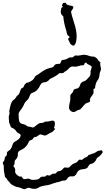

<svg xmlns="http://www.w3.org/2000/svg" viewBox="-50 -1316 813 1390"><path d="M693.4 -217.8Q694.3 -214.8 690.9 -209Q687.5 -203.1 682.1 -197.3Q676.8 -191.4 671.9 -186.5Q667 -181.6 664.1 -180.7Q659.2 -178.7 655.3 -175.3Q651.4 -171.9 649.4 -167Q638.7 -135.7 605.5 -127.9Q599.6 -127 596.7 -123Q593.8 -119.1 590.8 -114.3Q587.9 -109.4 585 -105Q582 -100.6 577.1 -97.7Q563.5 -90.8 546.4 -90.3Q529.3 -89.8 517.6 -79.1Q508.8 -71.3 504.4 -60.1Q500 -48.8 490.2 -43Q480.5 -37.1 468.8 -39.1Q457 -41 447.3 -34.2Q443.4 -32.2 439.5 -27.3Q435.5 -22.5 433.6 -17.6Q430.7 -13.7 425.3 -11.2Q419.9 -8.8 415 -8.8Q403.3 -9.8 392.6 -4.9Q381.8 0 371.1 2L358.4 3.9L357.4 5.9Q341.8 8.8 327.6 14.6Q313.5 20.5 298.8 23.4Q286.1 25.4 274.4 27.3Q262.7 29.3 249 33.2Q238.3 36.1 227.5 43Q216.8 49.8 205.1 50.8Q194.3 51.8 183.1 49.8Q171.9 47.9 161.1 43.9Q156.2 42 151.4 43.9Q146.5 45.9 141.6 48.3Q136.7 50.8 131.3 52.7Q126 54.7 120.1 52.7Q111.3 49.8 100.6 44.9Q95.7 43 89.8 41Q84 39.1 79.1 39.1Q75.2 39.1 66.9 36.1Q58.6 33.2 49.8 28.8Q41 24.4 33.7 19.5Q26.4 14.6 24.4 10.7Q18.6 2 11.2 -4.4Q3.9 -10.7 -1 -21.5Q-2 -23.4 -5.4 -27.3Q-8.8 -31.2 -10.7 -31.2Q-12.7 -31.2 -13.7 -35.2Q-14.6 -39.1 -15.6 -44.4Q-16.6 -49.8 -17.1 -54.2Q-17.6 -58.6 -17.6 -58.6Q-19.5 -66.4 -21 -75.7Q-22.5 -85 -22.5 -92.8Q-22.5 -104.5 -22.5 -112.3Q-22.5 -120.1 -28.3 -129.9Q-31.2 -133.8 -29.3 -138.7Q-27.3 -143.6 -24.4 -147.5Q-19.5 -152.3 -18.1 -157.2Q-16.6 -162.1 -16.1 -167Q-15.6 -171.9 -14.6 -176.3Q-13.7 -180.7 -7.8 -184.6Q-2.9 -188.5 -1 -194.8Q1 -201.2 0 -206.1Q0 -216.8 10.7 -223.1Q21.5 -229.5 27.3 -237.3Q33.2 -245.1 36.6 -255.9Q40 -266.6 43.9 -276.4Q46.9 -283.2 55.2 -288.6Q63.5 -293.9 72.3 -299.3Q81.1 -304.7 88.9 -312.5Q96.7 -320.3 99.6 -333Q100.6 -335 98.6 -339.4Q96.7 -343.8 93.8 -345.7Q90.8 -347.7 86.9 -350.1Q83 -352.5 80.1 -353.5Q71.3 -358.4 66.9 -366.7Q62.5 -375 54.7 -380.9Q46.9 -386.7 37.1 -390.6Q27.3 -394.5 25.4 -405.3Q23.4 -412.1 19.5 -420.4Q15.6 -428.7 15.6 -433.6Q15.6 -441.4 14.6 -447.8Q13.7 -454.1 13.7 -460.9Q11.7 -473.6 16.6 -484.4Q21.5 -495.1 16.6 -508.8Q19.5 -523.4 23.9 -544.9Q28.3 -566.4 36.1 -579.1Q38.1 -583 42.5 -587.9Q46.9 -592.8 50.8 -594.7Q60.5 -600.6 65.4 -611.3Q70.3 -620.1 78.1 -626Q85.9 -630.9 91.3 -643.1Q96.7 -655.3 98.6 -664.1Q101.6 -675.8 112.3 -679.7Q118.2 -681.6 120.6 -686.5Q123 -691.4 125 -695.8Q127 -700.2 128.9 -704.1Q130.9 -708 133.8 -709Q139.6 -710.9 138.7 -714.8Q142.6 -717.8 150.4 -717.8Q154.3 -717.8 164.1 -723.1Q173.8 -728.5 178.7 -731.4L186.5 -737.3Q195.3 -744.1 199.2 -753.9Q203.1 -763.7 212.9 -769.5Q222.7 -775.4 231.4 -780.8Q240.2 -786.1 248 -793Q252.9 -796.9 257.8 -799.8Q262.7 -802.7 267.6 -805.7Q282.2 -815.4 297.9 -819.8Q313.5 -824.2 330.1 -829.1Q336.9 -831.1 342.3 -840.8Q347.7 -850.6 361.3 -852.5Q366.2 -853.5 370.1 -853.5Q374 -853.5 378.9 -853.5Q382.8 -853.5 385.7 -856.9Q388.7 -860.4 390.1 -864.7Q391.6 -869.1 393.1 -873.5Q394.5 -877.9 396.5 -878.9Q397.5 -879.9 397.9 -879.9Q398.4 -879.9 399.4 -880.9Q414.1 -883.8 423.3 -885.3Q432.6 -886.7 446.3 -896.5Q456.1 -902.3 465.8 -900.4Q475.6 -898.4 485.4 -908.2Q494.1 -917 502.9 -914.1Q510.7 -912.1 528.3 -915Q545.9 -918 554.7 -919.9Q562.5 -918 569.8 -918Q577.1 -918 585 -915Q601.6 -908.2 613.3 -907.2Q618.2 -906.2 623.5 -906.2Q628.9 -906.2 633.8 -905.3Q639.6 -900.4 643.1 -898.9Q646.5 -897.5 648.9 -895.5Q651.4 -893.6 653.8 -890.6Q656.2 -887.7 660.2 -880.9Q661.1 -878.9 664.6 -875.5Q668 -872.1 671.9 -868.7Q675.8 -865.2 677.7 -862.3Q679.7 -859.4 676.8 -859.4Q674.8 -858.4 675.3 -853Q675.8 -847.7 676.8 -841.3Q677.7 -835 679.2 -829.6Q680.7 -824.2 680.7 -822.3Q681.6 -817.4 680.2 -810.5Q678.7 -803.7 676.8 -799.8Q670.9 -788.1 670.4 -775.4Q669.9 -762.7 665 -750Q663.1 -743.2 657.7 -736.3Q652.3 -729.5 649.4 -722.7Q644.5 -714.8 643.1 -706.1Q641.6 -697.3 638.7 -688.5Q637.7 -685.5 638.7 -681.2Q639.6 -676.8 637.7 -676.8Q634.8 -674.8 632.3 -674.3Q629.9 -673.8 627.9 -671.9Q626 -669.9 627 -657.7Q627.9 -645.5 626 -638.7Q623 -631.8 618.2 -626Q613.3 -620.1 608.9 -614.3Q604.5 -608.4 602.1 -601.6Q599.6 -594.7 602.5 -586.9Q603.5 -583 600.6 -580.1Q597.7 -577.1 592.8 -575.2Q587.9 -573.2 583 -571.8Q578.1 -570.3 575.2 -569.3Q571.3 -567.4 565.9 -562.5Q560.5 -557.6 555.2 -551.3Q549.8 -544.9 544.9 -539.1Q540 -533.2 537.1 -530.3Q531.2 -522.5 521 -520.5Q510.7 -518.6 502.9 -512.7Q495.1 -506.8 485.4 -504.9Q480.5 -503.9 475.1 -505.9Q469.7 -507.8 464.8 -510.7Q457 -516.6 453.1 -523.4Q450.2 -527.3 449.7 -535.2Q449.2 -543 450.7 -551.8Q452.1 -560.5 453.6 -568.4Q455.1 -576.2 457 -581.1Q459 -588.9 459 -601.6Q459 -614.3 459 -622.1Q459 -627 461.9 -630.9Q464.8 -634.8 468.8 -639.2Q472.7 -643.6 476.6 -648.4Q480.5 -653.3 481.4 -661.1Q482.4 -666 487.3 -668.9Q492.2 -671.9 497.1 -672.9Q502.9 -673.8 508.8 -675.3Q514.6 -676.8 519.5 -681.6Q527.3 -689.5 529.3 -699.7Q531.2 -710 540 -717.8Q547.9 -725.6 558.1 -728Q568.4 -730.5 576.2 -738.3Q586.9 -749 596.7 -760.3Q606.4 -771.5 605.5 -788.1Q605.5 -793 605.5 -797.9Q605.5 -802.7 607.4 -807.6Q607.4 -808.6 609.4 -813.5Q611.3 -818.4 612.8 -823.7Q614.3 -829.1 613.8 -833Q613.3 -836.9 610.4 -836.9Q602.5 -844.7 592.3 -848.1Q582 -851.6 577.1 -858.4Q575.2 -861.3 570.3 -863.3Q562.5 -859.4 562 -855Q561.5 -850.6 556.6 -845.7Q551.8 -840.8 545.9 -842.8Q541 -844.7 528.8 -840.8Q516.6 -836.9 508.8 -835Q501 -833 495.1 -833.5Q489.3 -834 482.9 -834.5Q476.6 -835 469.7 -834Q462.9 -833 455.1 -827.1Q448.2 -821.3 442.4 -814.5Q436.5 -806.6 427.7 -802.2Q418.9 -797.9 412.1 -791Q408.2 -787.1 403.3 -786.6Q398.4 -786.1 393.6 -786.6Q388.7 -787.1 383.3 -786.6Q377.9 -786.1 374 -781.2Q371.1 -778.3 364.3 -773.4Q357.4 -768.6 349.6 -764.2Q341.8 -759.8 334 -755.4Q326.2 -751 322.3 -750Q311.5 -746.1 304.7 -737.3Q297.9 -728.5 292 -726.6Q286.1 -724.6 284.2 -722.7Q281.2 -720.7 270.5 -720.2Q259.8 -719.7 252 -713.9Q249 -711.9 246.1 -707Q243.2 -702.1 241.2 -699.2Q233.4 -680.7 219.2 -665.5Q205.1 -650.4 185.5 -644.5Q177.7 -642.6 173.3 -637.2Q168.9 -631.8 166 -624.5Q163.1 -617.2 160.2 -609.9Q157.2 -602.5 152.3 -596.7L138.7 -583Q130.9 -575.2 127.4 -567.4Q124 -559.6 119.1 -549.8Q114.3 -540 108.9 -532.2Q103.5 -524.4 96.7 -515.6Q92.8 -511.7 90.3 -506.8Q87.9 -502 85.9 -497.1Q84 -492.2 84.5 -487.3Q85 -482.4 85 -476.6Q85 -452.1 89.8 -436.5Q94.7 -420.9 123 -416Q133.8 -414.1 142.1 -406.2Q150.4 -398.4 162.1 -398.4Q172.9 -398.4 182.6 -393.6Q186.5 -392.6 192.4 -394Q198.2 -395.5 201.2 -399.4Q208 -406.2 215.8 -411.1Q223.6 -416 231.4 -421.9Q238.3 -426.8 249 -425.8Q259.8 -424.8 269.5 -431.6Q277.3 -437.5 285.2 -435.5Q298.8 -435.5 312 -439.5Q325.2 -443.4 334 -442.4Q342.8 -440.4 345.2 -434.1Q347.7 -427.7 347.7 -419.9Q347.7 -412.1 345.2 -403.8Q342.8 -395.5 340.8 -389.6Q339.8 -387.7 342.3 -386.7Q344.7 -385.7 346.7 -385.7Q347.7 -385.7 349.1 -384.8Q350.6 -383.8 348.6 -382.8Q348.6 -380.9 347.7 -380.4Q346.7 -379.9 345.7 -377.9Q337.9 -368.2 333 -364.3Q328.1 -360.4 323.2 -357.9Q318.4 -355.5 313 -353.5Q307.6 -351.6 299.8 -345.7Q294.9 -342.8 290.5 -340.3Q286.1 -337.9 281.2 -335.9Q275.4 -334 270 -335.4Q264.6 -336.9 258.8 -338.9Q252.9 -340.8 247.6 -342.3Q242.2 -343.8 237.3 -341.8Q234.4 -340.8 229.5 -336.9Q224.6 -333 222.7 -331.1Q211.9 -324.2 204.1 -324.2Q199.2 -324.2 194.8 -320.3Q190.4 -316.4 188.5 -311.5Q185.5 -306.6 181.2 -304.7Q176.8 -302.7 172.4 -301.3Q168 -299.8 164.1 -296.9Q160.2 -293.9 157.2 -287.1Q152.3 -273.4 142.1 -260.7Q131.8 -248 120.1 -240.2Q112.3 -235.4 100.1 -229.5Q87.9 -223.6 83 -216.8Q78.1 -209 79.1 -197.3Q80.1 -185.5 74.2 -174.8Q70.3 -167 61.5 -158.2Q56.6 -153.3 56.2 -148.9Q55.7 -144.5 55.7 -139.6Q55.7 -134.8 55.2 -129.9Q54.7 -125 49.8 -120.1Q44.9 -114.3 50.3 -108.4Q55.7 -102.5 58.6 -95.7Q61.5 -85.9 59.6 -74.2Q58.6 -69.3 62.5 -62.5Q66.4 -55.7 72.8 -49.8Q79.1 -43.9 85.9 -40Q92.8 -36.1 98.6 -38.1Q103.5 -40 106.9 -36.1Q110.4 -32.2 112.3 -29.3Q118.2 -18.6 127.4 -19Q136.7 -19.5 147.5 -22.5Q157.2 -24.4 167 -19Q176.8 -13.7 187.5 -13.7Q191.4 -13.7 195.3 -14.2Q199.2 -14.6 203.1 -14.6Q209 -14.6 211.9 -15.6Q222.7 -15.6 230 -20.5Q237.3 -25.4 243.2 -32.2Q247.1 -36.1 252.4 -36.6Q257.8 -37.1 263.2 -37.1Q268.6 -37.1 273.9 -37.6Q279.3 -38.1 283.2 -43Q287.1 -47.9 291.5 -47.9Q295.9 -47.9 300.8 -45.9Q306.6 -43.9 311.5 -46.4Q316.4 -48.8 320.3 -51.8Q324.2 -54.7 329.1 -57.1Q334 -59.6 339.8 -58.6Q352.5 -56.6 359.4 -67.4Q365.2 -76.2 376 -76.7Q386.7 -77.1 395.5 -84Q403.3 -89.8 409.2 -97.7Q413.1 -102.5 418.9 -103.5Q424.8 -104.5 430.7 -102.5Q435.5 -101.6 442.4 -102.1Q449.2 -102.5 453.1 -106.4Q460.9 -113.3 467.3 -120.6Q473.6 -127.9 484.4 -131.8Q495.1 -136.7 502 -139.6Q508.8 -142.6 516.6 -153.3Q522.5 -163.1 535.2 -159.2Q540 -157.2 544.4 -159.7Q548.8 -162.1 552.2 -165Q555.7 -168 559.6 -171.4Q563.5 -174.8 568.4 -175.8Q584 -179.7 590.8 -194.3Q603.5 -195.3 609.4 -199.7Q615.2 -204.1 623 -204.1Q626 -204.1 631.8 -207Q637.7 -210 643.6 -213.9Q649.4 -217.8 654.8 -221.2Q660.2 -224.6 662.1 -224.6Q667 -225.6 671.4 -225.6Q675.8 -225.6 680.7 -227.5Q685.5 -229.5 688.5 -225.6Q691.4 -221.7 693.4 -217.8ZM474.6 -1272.5Q483.4 -1264.6 479.5 -1256.3Q475.6 -1248 467.8 -1237.3Q465.8 -1235.4 465.3 -1234.4Q464.8 -1233.4 463.9 -1231.4Q469.7 -1203.1 478.5 -1176.8Q487.3 -1150.4 494.6 -1123.5Q502 -1096.7 504.4 -1067.4Q506.8 -1038.1 498 -1002.9L485.4 -985.4Q473.6 -986.3 467.3 -991.2Q460.9 -996.1 457 -1002.9Q453.1 -1009.8 450.2 -1018.1Q447.3 -1026.4 441.4 -1034.2Q443.4 -1036.1 447.8 -1040Q452.1 -1043.9 454.1 -1045.9Q452.1 -1053.7 444.3 -1057.6Q436.5 -1061.5 434.6 -1072.3Q433.6 -1079.1 432.1 -1085Q430.7 -1090.8 428.7 -1097.7Q420.9 -1122.1 415.5 -1147Q410.2 -1171.9 408.2 -1197.3Q394.5 -1208 391.1 -1220.7Q387.7 -1233.4 393.6 -1253.9Q394.5 -1255.9 394 -1256.8Q393.6 -1257.8 394.5 -1259.8L406.2 -1265.6Q397.5 -1271.5 398.9 -1277.8Q400.4 -1284.2 408.2 -1294.9L426.8 -1295.9Q426.8 -1289.1 432.1 -1285.2Q437.5 -1281.2 445.3 -1278.8Q453.1 -1276.4 461.4 -1274.9Q469.7 -1273.4 474.6 -1272.5Z"/></svg>

Font: Homemade Apple
Style: Regular
Weight: 400
Designer: Font Diner, Inc
Foundry: Font Diner, Inc
Version: Version 1.000